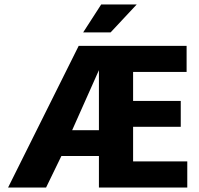

<svg xmlns="http://www.w3.org/2000/svg" viewBox="-20 -834 887 854"><path d="M330 -630H810V-514H572V-385H784V-270H572V-116H813V0H420V-140H253L185 0H16ZM420 -522 301 -255H420ZM472 -690H350L430 -814H588Z"/></svg>

Font: Ek Mukta ExtraBold
Style: Regular
Weight: 800
Designer: Girish Dalvi and Yashodeep Gholap
Foundry: Ek Type
Version: Version 2.538;PS 1.002;hotconv 16.6.51;makeotf.lib2.5.65220;